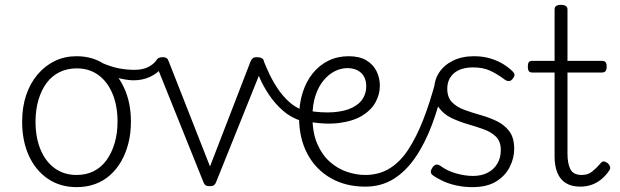

<svg xmlns="http://www.w3.org/2000/svg" viewBox="-20 -750 2549 789"><path d="M295 19Q227 19 176.5 -15.5Q126 -50 98.5 -110.5Q71 -171 71 -250Q71 -310 87.5 -359Q104 -408 134.5 -444Q165 -480 205.5 -499.5Q246 -519 295 -519Q361 -519 411 -485Q461 -451 489.5 -390Q518 -329 518 -250Q518 -202 507.5 -161Q497 -120 478 -87Q459 -54 432 -30Q405 -6 370.5 6.5Q336 19 295 19ZM295 -31Q334 -31 365 -46.5Q396 -62 417.5 -91.5Q439 -121 451 -161.5Q463 -202 463 -250Q463 -315 442.5 -364.5Q422 -414 384.5 -441.5Q347 -469 295 -469Q256 -469 224.5 -453.5Q193 -438 171.5 -409Q150 -380 138 -339.5Q126 -299 126 -250Q126 -185 146.5 -135.5Q167 -86 205 -58.5Q243 -31 295 -31Z M529 -420Q504 -420 467 -429Q430 -438 378 -462Q368 -466 368 -476Q368 -486 375.5 -492.5Q383 -499 393 -494Q437 -475 469 -469Q501 -463 532 -463Q566 -463 588 -474Q610 -485 624 -503Q630 -509 636.5 -508Q643 -507 648 -501Q653 -495 653.5 -487Q654 -479 647 -472Q626 -448 596 -434Q566 -420 529 -420Z M842 15Q828 15 823 10Q818 5 815 -4L622 -484Q617 -496 624.5 -505.5Q632 -515 648 -515Q660 -515 665.5 -510.5Q671 -506 674 -496L843 -66L1009 -496Q1013 -506 1018.5 -510.5Q1024 -515 1035 -515Q1054 -515 1061 -506.5Q1068 -498 1062 -484L869 -4Q866 5 860.5 10Q855 15 842 15Z M1219 -253Q1176 -266 1143 -295Q1110 -324 1086.5 -359Q1063 -394 1048.5 -427Q1034 -460 1028 -482Q1026 -490 1030 -496Q1034 -502 1041 -505.5Q1048 -509 1054.5 -508Q1061 -507 1063 -501Q1072 -478 1086 -448Q1100 -418 1120.5 -387Q1141 -356 1168 -331.5Q1195 -307 1230 -295Q1240 -292 1242 -284.5Q1244 -277 1242 -268.5Q1240 -260 1234 -255Q1228 -250 1219 -253Z M1239 -296Q1305 -285 1352 -289Q1399 -293 1428.5 -308Q1458 -323 1471.5 -345.5Q1485 -368 1485 -395Q1485 -431 1464 -450.5Q1443 -470 1407 -470Q1381 -470 1356 -457.5Q1331 -445 1310 -420Q1289 -395 1276.5 -357.5Q1264 -320 1264 -270Q1264 -205 1283.5 -159.5Q1303 -114 1335 -85.5Q1367 -57 1405.5 -44Q1444 -31 1481 -31Q1493 -31 1498.5 -23.5Q1504 -16 1504 -7Q1504 2 1498.5 9.5Q1493 17 1481 17Q1400 17 1338.5 -18.5Q1277 -54 1243 -118Q1209 -182 1209 -268Q1209 -323 1223.5 -369Q1238 -415 1265 -448.5Q1292 -482 1329.5 -500.5Q1367 -519 1413 -519Q1457 -519 1485.5 -502Q1514 -485 1527.5 -457Q1541 -429 1541 -398Q1541 -362 1523 -329.5Q1505 -297 1468 -274.5Q1431 -252 1373 -244.5Q1315 -237 1236 -252Z M1481 17Q1472 17 1467 10Q1462 3 1462 -6.5Q1462 -16 1467 -23.5Q1472 -31 1481 -31Q1537 -31 1580.5 -57.5Q1624 -84 1657.5 -135Q1691 -186 1719 -257.5Q1747 -329 1771 -419Q1773 -428 1782.5 -429.5Q1792 -431 1800 -426.5Q1808 -422 1806 -412Q1785 -317 1755.5 -238.5Q1726 -160 1686.5 -102.5Q1647 -45 1596.5 -14Q1546 17 1481 17Z M1921 19Q1887 19 1855 12Q1823 5 1798 -7Q1773 -19 1757 -31Q1750 -37 1750.5 -45Q1751 -53 1758 -63Q1765 -72 1772.5 -73.5Q1780 -75 1789 -69Q1817 -48 1854 -37.5Q1891 -27 1924 -27Q1959 -27 1984.5 -40.5Q2010 -54 2024 -78Q2038 -102 2038 -133Q2038 -169 2018 -188.5Q1998 -208 1967 -219Q1936 -230 1901.5 -240Q1867 -250 1835.5 -265Q1804 -280 1784 -307Q1764 -334 1764 -380Q1764 -420 1784 -451Q1804 -482 1841 -500.5Q1878 -519 1928 -519Q1965 -519 1996 -509.5Q2027 -500 2050.5 -485Q2074 -470 2089 -454Q2096 -446 2094 -439Q2092 -432 2085 -424Q2079 -417 2070.5 -417Q2062 -417 2054 -423Q2022 -447 1993 -460Q1964 -473 1925 -473Q1873 -473 1845.5 -449Q1818 -425 1818 -385Q1818 -350 1837.5 -330Q1857 -310 1888.5 -298.5Q1920 -287 1955.5 -277Q1991 -267 2022 -252Q2053 -237 2073 -210.5Q2093 -184 2093 -138Q2093 -100 2074.5 -63.5Q2056 -27 2018.5 -4Q1981 19 1921 19Z M2365 17Q2329 17 2305.5 2.5Q2282 -12 2270.5 -40Q2259 -68 2259 -107V-452H2168Q2157 -452 2153 -458Q2149 -464 2149 -476Q2149 -489 2153 -494.5Q2157 -500 2168 -500H2259V-711Q2259 -721 2265.5 -725.5Q2272 -730 2285 -730Q2298 -730 2305 -725.5Q2312 -721 2312 -711V-500H2453Q2464 -500 2468.5 -494.5Q2473 -489 2473 -476Q2473 -464 2468.5 -458Q2464 -452 2453 -452H2312V-119Q2312 -78 2324 -54.5Q2336 -31 2371 -31Q2396 -31 2413.5 -45Q2431 -59 2448 -79Q2455 -88 2462.5 -86.5Q2470 -85 2478 -79Q2485 -72 2487 -64.5Q2489 -57 2484 -50Q2470 -29 2452 -14Q2434 1 2412 9Q2390 17 2365 17Z"/></svg>

Font: Playwrite US Modern ExtraLight
Style: Regular
Weight: 250
Designer: Veronika Burian, José Scaglione
Foundry: TypeTogether
Version: Version 1.003